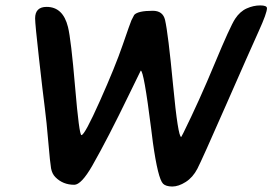

<svg xmlns="http://www.w3.org/2000/svg" viewBox="-20 -701 996 702"><path d="M538.6 -661.6Q575.7 -661.6 583.5 -627.9Q594.7 -579.6 612.8 -389.9Q630.9 -200.2 642.6 -200.2L650.4 -214.8Q708.5 -332.5 765.1 -468.8Q821.8 -605 839.6 -632.1Q857.4 -659.2 882.1 -670.2Q906.7 -681.2 931.4 -681.2Q956.1 -681.2 956.1 -670.9Q956.1 -653.3 925.8 -586.7Q895.5 -520 806.9 -318.1Q718.3 -116.2 701.7 -84.2Q685.1 -52.2 658.9 -35.6Q632.8 -19 609.4 -19Q585.9 -19.5 576.2 -29.3Q557.6 -47.9 539.1 -179.2L532.7 -230Q505.9 -442.9 494.6 -442.9L453.1 -357.9Q374 -194.3 317.4 -95.2Q277.3 -25.4 251.5 -25.4Q210 -25.4 182.6 -53.2Q170.4 -65.4 166.7 -85.4Q163.1 -105.5 156.7 -180.7Q150.4 -255.9 143.6 -308.6Q136.7 -361.3 122.6 -487.3Q108.4 -613.3 108.4 -633.8Q108.4 -675.8 150.4 -675.8Q210.4 -675.8 228.5 -602.5Q239.7 -558.1 254.6 -382.6Q269.5 -207 277.8 -207Q289.6 -207 345.5 -332.3Q401.4 -457.5 428.7 -537.1Q456.1 -616.7 460.4 -626.5L470.7 -646.5Q484.4 -661.6 538.6 -661.6Z"/></svg>

Font: Averia Sans Libre
Style: Bold Italic
Weight: 700
Italic angle: -6.90001°
Version: Version 1.002